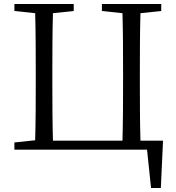

<svg xmlns="http://www.w3.org/2000/svg" viewBox="-20 -749 879 961"><path d="M683 -45H796L785 192H736L716 0H52V-36L156 -47Q158 -119 158.5 -192Q159 -265 159 -337V-392Q159 -466 158.5 -539Q158 -612 156 -683L52 -694V-729H349V-694L245 -683Q243 -611 242.5 -538Q242 -465 242 -392V-337Q242 -263 242.5 -190Q243 -117 245 -45H593Q595 -118 595.5 -191Q596 -264 596 -337V-392Q596 -466 595.5 -539Q595 -612 593 -683L490 -694V-729H787V-694L683 -683Q681 -611 680.5 -538Q680 -465 680 -392V-337Q680 -263 680.5 -190Q681 -117 683 -45Z"/></svg>

Font: Shippori Mincho TTF
Style: Regular
Weight: 400
Version: Version 2.100